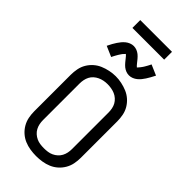

<svg xmlns="http://www.w3.org/2000/svg" viewBox="-342 -1201 1283 1283"><g transform="rotate(45 300.0 -559.5)"><path d="M300 8Q272 8 243.5 3.5Q215 -1 189 -12Q163 -23 141.5 -42Q120 -61 105.5 -86Q91 -111 85.5 -139Q80 -167 80 -195V-540Q80 -568 85.5 -596.5Q91 -625 105.5 -649.5Q120 -674 141.5 -693Q163 -712 189 -723Q215 -734 243.5 -740Q272 -746 300 -746Q328 -746 356.5 -740Q385 -734 411 -723Q437 -712 458.5 -693Q480 -674 494.5 -649.5Q509 -625 514.5 -596.5Q520 -568 520 -540V-195Q520 -167 514.5 -139Q509 -111 494.5 -86Q480 -61 458.5 -42Q437 -23 411 -12Q385 -1 356.5 3.5Q328 8 300 8ZM300 -66Q318 -66 336 -68.5Q354 -71 370 -78.5Q386 -86 399.5 -98Q413 -110 421.5 -126Q430 -142 433.5 -159.5Q437 -177 437 -195V-540Q437 -558 433.5 -576Q430 -594 421.5 -609.5Q413 -625 399 -637.5Q385 -650 368.5 -657Q352 -664 334 -667Q316 -670 298 -670Q280 -670 262.5 -666.5Q245 -663 229 -655.5Q213 -648 199.5 -636Q186 -624 178 -608.5Q170 -593 166.5 -575.5Q163 -558 163 -540V-195Q163 -177 166.5 -159.5Q170 -142 178.5 -126Q187 -110 200.5 -98Q214 -86 230 -78.5Q246 -71 264 -68.5Q282 -66 300 -66ZM358 -812Q350 -812 342.5 -813.5Q335 -815 328.5 -817.5Q322 -820 315 -824Q308 -828 302.5 -832.5Q297 -837 291 -843Q285 -849 280.5 -854.5Q276 -860 271.5 -865.5Q267 -871 261.5 -878Q256 -885 251.5 -890Q247 -895 242 -899Q240 -897 236 -892.5Q232 -888 230 -886Q228 -884 225.5 -881Q223 -878 221 -874.5Q219 -871 216 -867Q213 -863 210.5 -858.5Q208 -854 205 -849Q202 -844 199 -838.5Q196 -833 193 -827Q190 -821 187 -815L113 -847Q122 -866 130.5 -881Q139 -896 147 -908Q155 -920 164 -931Q173 -942 185 -952Q197 -962 212 -968Q227 -974 242 -974Q250 -974 257.5 -972.5Q265 -971 271.5 -968.5Q278 -966 285 -962Q292 -958 297.5 -953.5Q303 -949 309 -943Q315 -937 319.5 -931.5Q324 -926 328.5 -920.5Q333 -915 338.5 -908Q344 -901 348.5 -896Q353 -891 358 -887Q360 -889 364 -893.5Q368 -898 370 -900.5Q372 -903 374.5 -906Q377 -909 379 -912Q381 -915 384 -919Q387 -923 389.5 -927.5Q392 -932 395 -937Q398 -942 401 -947.5Q404 -953 407 -959Q410 -965 413 -971L487 -939Q478 -921 469.5 -906Q461 -891 453 -878.5Q445 -866 436 -855Q427 -844 415 -834Q403 -824 388 -818Q373 -812 358 -812ZM150 -1053V-1127H450V-1053Z"/></g></svg>

Font: Iosevka Meiseki Sans
Style: Regular
Weight: 400
Monospace: yes
Designer: Belleve Invis
Foundry: Belleve Invis
Version: Version 11.2.6; ttfautohint (v1.8.4)